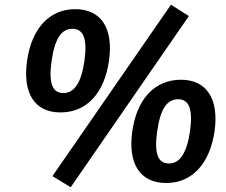

<svg xmlns="http://www.w3.org/2000/svg" viewBox="-20 -768 961 817"><path d="M687.5 10.7C797.9 10.7 873 -72.3 893.1 -210C912.1 -346.2 859.9 -428.7 750 -428.7C639.6 -428.7 562.5 -348.1 543 -210C523.4 -71.8 575.2 10.7 687.5 10.7ZM783.7 -699.7 707.5 -748 203.1 -18.6 280.8 28.8ZM237.3 -289.6C349.6 -289.6 424.3 -372.1 443.8 -509.8C463.4 -646.5 411.1 -729 300.3 -729C190.9 -729 115.2 -648.4 95.2 -509.8C75.7 -372.1 126.5 -289.6 237.3 -289.6ZM699.2 -72.3C653.3 -72.3 634.8 -111.8 648.9 -210C663.1 -308.6 692.4 -345.7 738.3 -345.7C782.2 -345.7 802.2 -307.6 788.6 -210C774.4 -112.8 743.2 -72.3 699.2 -72.3ZM249.5 -372.1C204.6 -372.1 185.5 -410.2 199.7 -509.8C213.9 -607.9 243.7 -645.5 288.1 -645.5C333 -645.5 353 -606.4 339.4 -509.8C325.2 -411.6 294.4 -372.1 249.5 -372.1Z"/></svg>

Font: Winston SemiBold
Style: Italic
Weight: 600
Italic angle: -8.13011°
Designer: Vernon Adams, Kim Jin-seong, David Berlow, Cristiano Sobral
Foundry: The Winston Project Authors
Version: Version 3.004